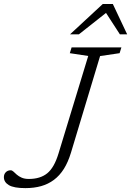

<svg xmlns="http://www.w3.org/2000/svg" viewBox="-62 -936 659 964"><path d="M294.5 -170Q280 -122 258.8 -88.2Q237.5 -54.5 208.8 -33Q180 -11.5 144.5 -1.5Q109 8.5 65.5 8.5Q7.5 8.5 -17.5 -6.5Q-42.5 -21.5 -42.5 -46.5Q-42.5 -61.5 -33 -71.2Q-23.5 -81 -8.5 -81Q-1.5 -81 5.5 -74.5Q12.5 -68 22.2 -59.2Q32 -50.5 46.8 -44Q61.5 -37.5 83 -37.5Q140 -37.5 175 -65.8Q210 -94 231.5 -164.5L381 -655L288.5 -669L297.5 -698H547.5L538.5 -669L440.5 -654.5ZM289.5 -763.5 454 -916H504.5L576.5 -763.5H540L464.5 -880H481.5L334 -763.5Z"/></svg>

Font: Newsreader 9pt Light
Style: Italic
Weight: 300
Italic angle: -17°
Designer: Hugues Gentile
Foundry: Production Type
Version: Version 1.003